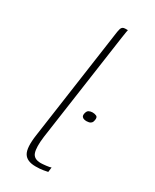

<svg xmlns="http://www.w3.org/2000/svg" viewBox="-141 -548 481 594"><g transform="rotate(30 99.5 -251.0)"><path d="M95 3Q64 3 53 -15.5Q42 -34 49 -82L106 -484Q107 -490 108.5 -495Q110 -500 113.5 -502.5Q117 -505 123 -505H132Q132 -505 130.5 -497.5Q129 -490 127 -475L72 -89Q67 -50 73 -32Q79 -14 104 -14Q110 -14 123 -15.5Q136 -17 140 -19L138 -2Q133 -1 122.5 1Q112 3 95 3ZM144 -213Q146 -224 152 -227Q158 -230 165 -230Q173 -230 179 -227Q185 -224 183 -213Q182 -206 178.5 -202.5Q175 -199 170.5 -198Q166 -197 162 -197Q158 -197 153.5 -198Q149 -199 146 -202.5Q143 -206 144 -213Z"/></g></svg>

Font: Genos Thin
Style: Italic
Weight: 100
Italic angle: -8°
Designer: Robert E. Leuschke
Foundry: Robert E. Leuschke
Version: Version 1.010